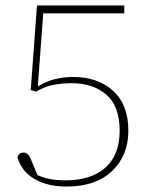

<svg xmlns="http://www.w3.org/2000/svg" viewBox="-20 -673 549 706"><path d="M225 13Q155 13 107.5 -14.5Q60 -42 44 -94Q49 -112 66 -112Q83 -112 92 -91L118 -29Q141 -19 164.5 -14.5Q188 -10 222 -10Q316 -10 368 -57Q420 -104 420 -192Q420 -283 371 -325Q322 -367 244 -367Q204 -367 172 -360Q140 -353 113 -336L93 -342L116 -653H437V-624H139L119 -355Q150 -374 182 -382Q214 -390 248 -390Q340 -390 396 -339Q452 -288 452 -192Q452 -101 392 -44Q332 13 225 13Z"/></svg>

Font: Source Serif 4 SmText ExtraLight
Style: Regular
Weight: 200
Designer: Frank Grießhammer
Foundry: Adobe
Version: Version 4.005;hotconv 1.1.0;makeotfexe 2.6.0